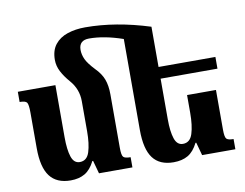

<svg xmlns="http://www.w3.org/2000/svg" viewBox="-82 -876 1278 1001"><g transform="rotate(-10 557.0 -375.5)"><path d="M242 -622Q242 -672 266.5 -703Q291 -734 333 -748Q375 -762 427 -762Q588 -762 768 -705V-492H1069V-430H768V-215Q768 -150 780.5 -112.5Q793 -75 824 -75Q862 -75 875.5 -118Q889 -161 889 -228V-322H1042V-112Q1042 -73 1050.5 -63.5Q1059 -54 1088 -54V0H912L893 -69H889Q867 -25 836 -7Q805 11 760 11Q686 11 650.5 -36.5Q615 -84 615 -185V-667Q517 -701 437 -701Q383 -701 383 -650Q383 -625 394.5 -600Q406 -575 441 -538Q471 -508 483.5 -475Q496 -442 496 -395V-112Q496 -73 504.5 -63.5Q513 -54 543 -54V0H366L347 -69H343Q321 -25 290 -7Q259 11 215 11Q141 11 105 -36.5Q69 -84 69 -185V-374Q69 -416 61.5 -427Q54 -438 23 -438V-492H222V-216Q222 -150 234.5 -112.5Q247 -75 278 -75Q316 -75 329.5 -117.5Q343 -160 343 -227V-386Q343 -450 300 -499Q273 -530 257.5 -560Q242 -590 242 -622Z"/></g></svg>

Font: Noto Serif Armenian Condensed ExtraBold
Style: Regular
Weight: 800
Width: 3
Designer: Monotype Design Team
Foundry: Monotype Imaging Inc.
Version: Version 2.008; ttfautohint (v1.8.4.7-5d5b)